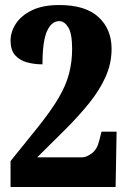

<svg xmlns="http://www.w3.org/2000/svg" viewBox="-20 -744 506 764"><path d="M22 0V-103L130 -237Q183 -303 213 -354Q243 -405 255 -452Q267 -499 267 -549Q267 -611 251.5 -635.5Q236 -660 216 -660Q185 -660 167 -620Q149 -580 149 -488Q116 -488 87 -496Q58 -504 40 -524.5Q22 -545 22 -582Q22 -617 43 -649.5Q64 -682 107 -703Q150 -724 216 -724Q320 -724 372 -676Q424 -628 424 -550Q424 -492 400.5 -439Q377 -386 335.5 -334.5Q294 -283 240 -229L128 -118H307Q324 -118 345.5 -134Q367 -150 375 -185L384 -220H444L440 0Z"/></svg>

Font: Noto Serif Thai ExtraCondensed Black
Style: Regular
Weight: 900
Width: 2
Designer: Monotype Design Team
Foundry: Monotype Imaging Inc.
Version: Version 2.002; ttfautohint (v1.8.4.7-5d5b)